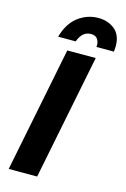

<svg xmlns="http://www.w3.org/2000/svg" viewBox="-136 -975 681 1037"><g transform="rotate(15 205.0 -456.5)"><path d="M408 -759H310L311 -769Q311 -788 300.5 -803.5Q290 -819 264 -819Q216 -819 194 -759H96Q118 -837 168.5 -875Q219 -913 281 -913Q335 -913 372.5 -882.5Q410 -852 410 -789ZM182 0H23L163 -700H322Z"/></g></svg>

Font: Argentum Sans SemiBold
Style: Italic
Weight: 600
Italic angle: -11°
Designer: Julieta Ulanovsky (font), Cristiano Sobral (main changes and remaster)
Foundry: Julieta Ulanovsky (font), Cristiano Sobral (main changes and remaster)
Version: Version 2.007;June 15, 2022;FontCreator 14.0.0.2814 64-bit; 